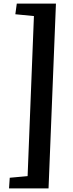

<svg xmlns="http://www.w3.org/2000/svg" viewBox="-20 -832 403 1064"><path d="M168 -743 65 -753 73 -812H290L249 212H30L34 153L133 144Z"/></svg>

Font: Literata 18pt SemiBold
Style: Italic
Weight: 600
Italic angle: -2°
Designer: Latin by Veronika Burian and Jose Scaglione. Greek by Irene Vlachou. Cyrillic by Vera Evstafieva
Foundry: TypeTogether
Version: Version 3.103;gftools[0.9.29]